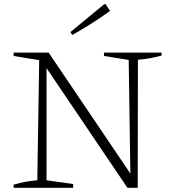

<svg xmlns="http://www.w3.org/2000/svg" viewBox="-20 -896 822 916"><path d="M476 -645H751V-631Q694 -615 638 -611L637 0H588L202 -571V-36L329 -18V0H45V-15Q75 -24 103 -29Q131 -34 158 -36L167 -609L45 -629V-645H212L602 -68L594 -610L476 -629ZM325 -729 316 -743 477 -876H484L505 -844Q461 -812 416 -783.5Q371 -755 325 -729Z"/></svg>

Font: Piazzolla SC ExtraLight
Style: Regular
Weight: 200
Designer: Juan Pablo del Peral
Foundry: Huerta Tipografica
Version: Version 1.330